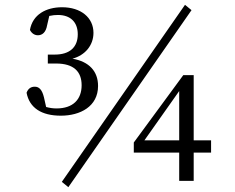

<svg xmlns="http://www.w3.org/2000/svg" viewBox="-20 -749 975 795"><path d="M184 -683C197 -686 209 -687 220 -687C271 -687 302 -658 302 -607C302 -553 268 -523 207 -523H178V-486H212C286 -486 318 -452 318 -396C318 -337 282 -300 214 -300C199 -300 186 -302 171 -306L162 -346C154 -379 141 -390 124 -390C110 -390 97 -384 90 -365C102 -302 152 -270 232 -270C312 -270 386 -308 386 -393C386 -454 349 -494 280 -506C332 -520 367 -561 367 -613C367 -676 315 -719 237 -719C171 -719 115 -689 104 -625C111 -611 123 -603 137 -603C155 -603 170 -615 175 -644ZM746 -729 236 4 263 26 773 -707ZM578 -168 722 -372V-168ZM854 -168H782V-438H739L534 -159V-117H722V0H782V-117H854Z"/></svg>

Font: Noto Serif CJK JP
Style: Regular
Weight: 400
Designer: Ryoko NISHIZUKA 西塚涼子 (kana & ideographs); Frank Grießhammer (Latin, Greek & Cyrillic); Wenlong ZHANG 张文龙 (bopomofo); San
Foundry: Adobe Systems Incorporated
Version: Version 1.000;PS 1;hotconv 16.6.53;makeotf.lib2.5.65590